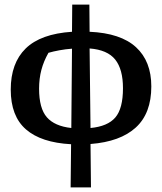

<svg xmlns="http://www.w3.org/2000/svg" viewBox="-20 -628 708 840"><path d="M289 192 291 3Q160 -4 93.5 -62Q27 -120 27 -236Q27 -352 92.5 -416Q158 -480 295 -489L296 -608H371L372 -489Q508 -483 575 -421.5Q642 -360 642 -250Q642 -132 574 -70Q506 -8 376 2L378 192ZM518 -242Q518 -325 484 -367.5Q450 -410 372 -416L376 -68Q451 -75 484.5 -114Q518 -153 518 -242ZM151 -240Q151 -154 185 -115Q219 -76 292 -68L295 -415Q267 -413 240 -408Q213 -403 192 -397Q171 -360 161 -322Q151 -284 151 -240Z"/></svg>

Font: Piazzolla SemiBold
Style: Regular
Weight: 600
Designer: Juan Pablo del Peral
Foundry: Huerta Tipografica
Version: Version 1.330